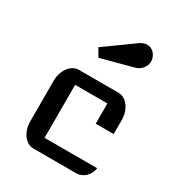

<svg xmlns="http://www.w3.org/2000/svg" viewBox="-192 -953 1005 1080"><g transform="rotate(30 310.0 -413.0)"><path d="M93.8 -387.2Q93.8 -413.1 101.1 -435.5Q108.4 -458 120.8 -474.9Q133.3 -491.7 150.4 -501.5Q167.5 -511.2 186.5 -511.2H443.4Q462.4 -511.2 479.2 -501.5Q496.1 -491.7 508.8 -474.9Q521.5 -458 528.8 -435.5Q536.1 -413.1 536.1 -387.2V-296.4H419.4V-427.7H210V-83.5H551.8Q549.8 -66.4 542.2 -51.3Q534.7 -36.1 523.2 -24.9Q511.7 -13.7 497.1 -7.1Q482.4 -0.5 466.3 0H186.5Q167.5 0.5 150.4 -9.3Q133.3 -19 120.8 -35.9Q108.4 -52.7 101.1 -75.4Q93.8 -98.1 93.8 -124ZM217.3 -676.3 403.3 -810.1Q425.8 -826.2 448.7 -826.2Q467.3 -826.2 483.2 -815.4Q499 -804.7 508.3 -784.2Q514.6 -770 514.6 -755.4Q514.6 -742.2 510 -730.2Q505.4 -718.3 497.3 -708.3Q489.3 -698.2 478 -690.9Q466.8 -683.6 454.1 -680.2L247.1 -625Z"/></g></svg>

Font: Atomic Age
Style: Regular
Weight: 400
Designer: James Grieshaber
Foundry: James Grieshaber
Version: Version 1.008; ttfautohint (v1.4.1) -l 6 -r 46 -G 0 -x 0 -H 